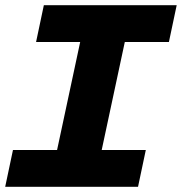

<svg xmlns="http://www.w3.org/2000/svg" viewBox="-31 -720 701 740"><path d="M-11 0 19 -142H189L278 -558H108L138 -700H650L620 -558H450L361 -142H531L501 0Z"/></svg>

Font: Red Hat Mono
Style: Italic
Weight: 400
Italic angle: -12°
Monospace: yes
Designer: Pentagram, MCKL
Foundry: MCKL
Version: Version 1.030